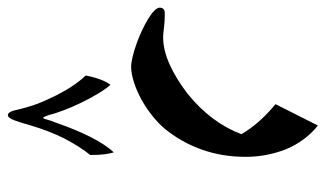

<svg xmlns="http://www.w3.org/2000/svg" viewBox="-270 -149 862 509"><g transform="rotate(90 161.5 106.0)"><path d="M155.3 40Q194.3 8.3 221.2 -27.8Q248 -64 262.2 -102.5Q249.5 -124.5 230 -147.2Q210.4 -169.9 182.6 -192.9L239.3 -305.2Q260.7 -288.1 276.4 -266.6Q292 -245.1 302.2 -220.7Q312 -195.3 317.1 -168.9Q322.3 -142.6 322.3 -113.3Q322.3 -51.8 303 2.7Q283.7 57.1 247.1 101.6Q232.4 118.7 212.4 134.5Q192.4 150.4 170.2 162.6Q147.9 174.8 125.5 182.1Q103 189.5 84 189.9Q73.2 189.9 57.1 186Q41 182.1 23.7 176Q6.3 169.9 -11 161.9Q-28.3 153.8 -42.2 145.5Q-56.2 137.2 -64.7 128.9Q-73.2 120.6 -73.2 114.3Q-73.2 100.6 -57.6 100.6Q-36.6 100.6 -20.3 102.8Q-3.9 105 5.4 105Q39.1 105 77.1 87.9Q115.2 70.8 155.3 40ZM106.9 309.1Q110.8 288.6 116.9 272.2Q123 255.9 131.3 244.6Q142.6 257.3 155 278.1Q167.5 298.8 178.7 322Q189.9 345.2 198.7 368.2Q207.5 391.1 211.4 408.2Q214.8 416.5 216.1 419.7Q217.3 422.9 218.3 422.9Q221.2 422.9 223.1 414.3Q225.1 405.8 231.9 388.7Q249 338.9 269.3 298.3Q289.6 257.8 310.5 235.8Q313.5 246.1 315.4 259.8Q317.4 273.4 317.4 298.3Q306.2 312 294.9 329.8Q283.7 347.7 272.9 368.2Q262.7 389.2 254.2 411.4Q245.6 433.6 238.8 457Q235.4 468.8 232.2 479.5Q229 490.2 225.8 498.5Q222.7 506.8 219.2 511.7Q215.8 516.6 211.9 516.6Q204.1 516.6 199.7 501Q195.3 481.9 190.9 466.6Q186.5 451.2 181.4 437.7Q176.3 424.3 170.7 412.4Q165 400.4 159.2 388.2Q134.8 339.8 106.9 310.5Z"/></g></svg>

Font: XB Niloofar
Style: Bold
Weight: 700
Designer: Behnam
Foundry: Irmug
Version: Version 7.201 2008